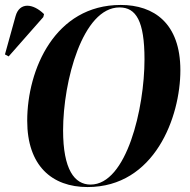

<svg xmlns="http://www.w3.org/2000/svg" viewBox="-54 -745 766 776"><path d="M300 11C571 11 675 -272 675 -461C675 -651 568 -725 434 -725C168 -725 56 -464 56 -257C56 -76 155 11 300 11ZM-19 -517 121 -676 124 -688C79 -732 25 -737 9 -680L-34 -525ZM312 1C247 1 201 -60 201 -218C201 -417 280 -715 429 -715C496 -715 530 -660 530 -505C530 -308 458 1 312 1Z"/></svg>

Font: Noto Serif Display Condensed
Style: Bold Italic
Weight: 700
Width: 3
Italic angle: -12°
Designer: Monotype Design Team
Foundry: Monotype Imaging Inc.
Version: Version 2.009